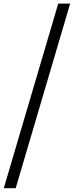

<svg xmlns="http://www.w3.org/2000/svg" viewBox="-72 -760 400 1040"><path d="M-51.5 259.5 243.5 -740.5H308L13 259.5Z"/></svg>

Font: Newsreader 16pt 16pt SemiBold
Style: Italic
Weight: 600
Italic angle: -17°
Version: Version 1.003